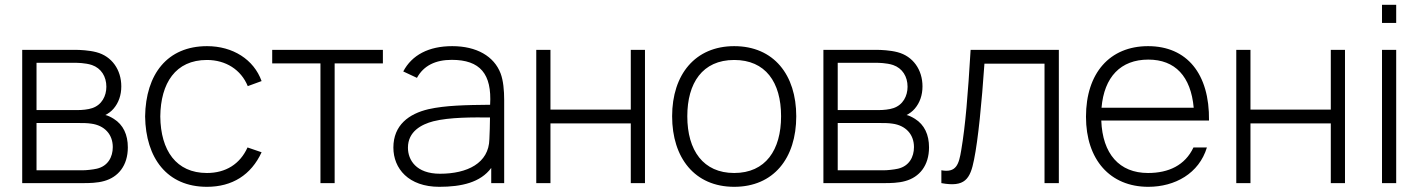

<svg xmlns="http://www.w3.org/2000/svg" viewBox="-20 -742 5758 778"><path d="M70 0H316.5C341.5 0 374.5 -0.5 402 -8.5C458.5 -24 498 -70.5 498 -145C498 -196 479.5 -236.5 441 -260.5C429 -268 416.5 -274 407 -276C418 -281.5 431 -290.5 440.5 -302C460.5 -325.5 471.5 -356 471.5 -392C471.5 -459 433.5 -514 370.5 -530.5C340.5 -538.5 303 -540 284.5 -540H70ZM128 -52V-243.5H301.5C315.5 -243.5 334 -243.5 349.5 -241C403 -234 437 -198 437 -146C437 -106 417.5 -69 372.5 -58.5C355 -54.5 329 -52 315 -52ZM128 -296V-487.5H283.5C291 -487.5 325.5 -487.5 352.5 -478.5C390 -465.5 411 -432 411 -390.5C411 -353 392.5 -317 354 -304C337 -298 312 -296 296 -296Z M818.5 15C921 15 997.5 -33 1040 -125L983 -144.5C952.5 -77 894.5 -41 818.5 -41C694 -41 631 -132 629.5 -270C631 -405 691 -499 818.5 -499C894.5 -499 956.5 -460 984 -393L1040 -413.5C1008.5 -501 923.5 -555 819 -555C658 -555 570.5 -441.5 568 -270C570.5 -102 656.5 15 818.5 15Z M1278.5 0H1336V-485H1531.5V-540H1083V-485H1278.5Z M1614 -452.5 1669.5 -426.5C1696.5 -476 1744.5 -499.5 1810.5 -499.5C1925.5 -499.5 1973.5 -442.5 1966 -317.5C1868 -316.5 1784.5 -315 1716 -299.5C1637.5 -281 1574 -235.5 1574 -144C1574 -59 1635.5 15 1760 15C1850 15 1927 -2.5 1970.5 -61.5V0H2023V-336.5C2023 -375 2019.5 -415.5 2008.5 -444.5C1982 -514 1911.5 -555 1812.5 -555C1717 -555 1649 -519 1614 -452.5ZM1633 -143.5C1633 -209.5 1688 -238 1735.5 -250.5C1802.5 -267.5 1898.5 -266.5 1965.5 -266C1965 -237.5 1964.5 -201 1963 -178C1961 -80.5 1873 -38 1763 -38C1666 -38 1633 -94 1633 -143.5Z M2153 0H2210.5V-242H2536V0H2593.5V-540H2536V-298H2210.5V-540H2153Z M2955 15C3114.5 15 3206.5 -100.5 3206.5 -271C3206.5 -438 3116 -555 2955 -555C2797.5 -555 2703.5 -440.5 2703.5 -271C2703.5 -103 2794.5 15 2955 15ZM2765 -271C2765 -405 2826 -499 2955 -499C3081.5 -499 3145 -409.5 3145 -271C3145 -134.5 3082.5 -41 2955 -41C2830 -41 2765 -132 2765 -271Z M3316.5 0H3563C3588 0 3621 -0.5 3648.5 -8.5C3705 -24 3744.5 -70.5 3744.5 -145C3744.5 -196 3726 -236.5 3687.5 -260.5C3675.5 -268 3663 -274 3653.5 -276C3664.5 -281.5 3677.5 -290.5 3687 -302C3707 -325.5 3718 -356 3718 -392C3718 -459 3680 -514 3617 -530.5C3587 -538.5 3549.5 -540 3531 -540H3316.5ZM3374.5 -52V-243.5H3548C3562 -243.5 3580.5 -243.5 3596 -241C3649.5 -234 3683.5 -198 3683.5 -146C3683.5 -106 3664 -69 3619 -58.5C3601.5 -54.5 3575.5 -52 3561.5 -52ZM3374.5 -296V-487.5H3530C3537.5 -487.5 3572 -487.5 3599 -478.5C3636.5 -465.5 3657.5 -432 3657.5 -390.5C3657.5 -353 3639 -317 3600.5 -304C3583.5 -298 3558.5 -296 3542.5 -296Z M3794.5 -52V0C3889.5 17.5 3911.5 -16 3927 -95.5C3943.5 -176.5 3958 -324.5 3969 -484H4212.5V0H4270.5V-540H3913C3902 -357 3892 -233.5 3875 -133.5C3865.5 -76 3855 -41 3794.5 -52Z M4633 15C4741 15 4838.5 -39 4870.5 -144.5H4816C4782 -72 4715 -41 4632 -41C4515.5 -41 4447.5 -118.5 4442.5 -253.5H4879C4881.5 -443 4789.5 -555 4632 -555C4477 -555 4380.5 -446 4380.5 -269C4380.5 -95 4478 15 4633 15ZM4443.5 -305.5C4454 -430 4521 -500.5 4633 -500.5C4742 -500.5 4805.5 -432.5 4817 -305.5Z M4989.5 0H5047V-242H5372.5V0H5430V-540H5372.5V-298H5047V-540H4989.5Z M5580 -649H5637.5V-722.5H5580ZM5580 0H5637.5V-540H5580Z"/></svg>

Font: Eudonet Light
Style: Regular
Weight: 300
Designer: Mikhail Sharanda
Foundry: Mikhail Sharanda
Version: Version 4.503;Glyphs 3.1.2 (3151)